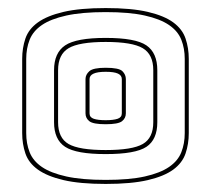

<svg xmlns="http://www.w3.org/2000/svg" viewBox="-20 -755 523 476"><path d="M448 -609V-425Q448 -398 440 -374.5Q432 -351 409.5 -334.5Q387 -318 346.5 -308.5Q306 -299 242 -299Q178 -299 137.5 -308.5Q97 -318 74 -334.5Q51 -351 43 -374.5Q35 -398 35 -425V-609Q35 -636 43 -659.5Q51 -683 74 -699.5Q97 -716 137.5 -725.5Q178 -735 242 -735Q306 -735 346.5 -725.5Q387 -716 409.5 -699.5Q432 -683 440 -659.5Q448 -636 448 -609ZM438 -425V-609Q438 -635 429.5 -656.5Q421 -678 399 -693Q377 -708 339 -716.5Q301 -725 242 -725Q183 -725 144.5 -716.5Q106 -708 84 -693Q62 -678 53.5 -656.5Q45 -635 45 -609V-425Q45 -399 53.5 -377.5Q62 -356 84 -341Q106 -326 144.5 -317.5Q183 -309 242 -309Q301 -309 339 -317.5Q377 -326 399 -341Q421 -356 429.5 -377.5Q438 -399 438 -425ZM370 -581V-452Q370 -409 343 -391Q316 -373 242 -373Q169 -373 141.5 -391Q114 -409 114 -452V-581Q114 -624 141.5 -642.5Q169 -661 242 -661Q316 -661 343 -642.5Q370 -624 370 -581ZM242 -383Q308 -383 334 -398Q360 -413 360 -452V-581Q360 -620 334 -635.5Q308 -651 242 -651Q176 -651 150 -635.5Q124 -620 124 -581V-452Q124 -413 150 -398Q176 -383 242 -383ZM192 -474V-559Q192 -570 201.5 -578.5Q211 -587 242 -587Q275 -587 283.5 -578.5Q292 -570 292 -559V-474Q292 -462 282.5 -454.5Q273 -447 242 -447Q211 -447 201.5 -454.5Q192 -462 192 -474ZM202 -559V-474Q202 -464 212.5 -460.5Q223 -457 242 -457Q261 -457 271.5 -460.5Q282 -464 282 -474V-559Q282 -568 272.5 -572.5Q263 -577 242 -577Q222 -577 212 -572.5Q202 -568 202 -559Z"/></svg>

Font: Bungee Outline
Style: Regular
Weight: 400
Designer: David Jonathan Ross
Foundry: David Jonathan Ross
Version: Version 1.000;PS 1.0;hotconv 1.0.72;makeotf.lib2.5.5900